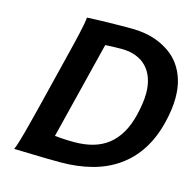

<svg xmlns="http://www.w3.org/2000/svg" viewBox="-105 -817 944 930"><g transform="rotate(15 367.5 -352.5)"><path d="M218.3 -111.8Q232.4 -110.4 259.5 -108.6Q286.6 -106.9 315.9 -106.9Q367.7 -106.9 409.9 -118.9Q452.1 -130.9 484.6 -156.2Q517.1 -181.6 540.3 -221.2Q563.5 -260.7 576.7 -315.9Q584 -346.7 587.9 -373.8Q591.8 -400.9 591.8 -425.3Q591.8 -467.8 579.8 -501Q567.9 -534.2 545.9 -556.6Q523.9 -579.1 492.4 -590.8Q460.9 -602.5 421.9 -602.5Q401.4 -602.5 378.4 -601.8Q355.5 -601.1 339.8 -600.1ZM175.3 -500Q183.6 -533.2 191.2 -564.5Q198.7 -595.7 204.8 -622.6Q210.9 -649.4 214.8 -670.7Q218.8 -691.9 219.7 -705.6Q236.3 -706.5 263.7 -707.5Q291 -708.5 322.8 -709.2Q354.5 -710 386.7 -710.2Q418.9 -710.4 445.3 -710.4Q477.1 -710.4 510.7 -704.8Q544.4 -699.2 576.7 -686.3Q608.9 -673.3 637.7 -652.8Q666.5 -632.3 688 -602.3Q709.5 -572.3 722.2 -532.2Q734.9 -492.2 734.9 -440.4Q734.9 -384.3 718.3 -316.4Q698.2 -233.4 658.9 -172.9Q619.6 -112.3 563.2 -72.8Q506.8 -33.2 434.6 -14.2Q362.3 4.9 276.4 4.9Q263.7 4.9 247.1 4.6Q230.5 4.4 211.9 4.2Q193.4 3.9 173.6 3.4Q153.8 2.9 135.3 2.4Q91.3 1.5 43.9 0Q50.3 -14.6 57.4 -37.1Q64.5 -59.6 72 -87.9Q79.6 -116.2 88.1 -149.7Q96.7 -183.1 106 -219.7Z"/></g></svg>

Font: Andika New Basic
Style: Bold Italic
Weight: 700
Italic angle: -14°
Designer: Victor Gaultney, Annie Olsen, Pablo Ugerman
Foundry: SIL International
Version: Version 5.500